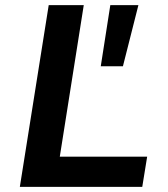

<svg xmlns="http://www.w3.org/2000/svg" viewBox="-20 -725 650 745"><path d="M57 0 169 -705H305L212 -117H551L532 0ZM371 -468 408 -705H517L457 -468Z"/></svg>

Font: Nunito Sans 7pt
Style: Bold Italic
Weight: 700
Italic angle: -9°
Version: Version 3.101;gftools[0.9.27]